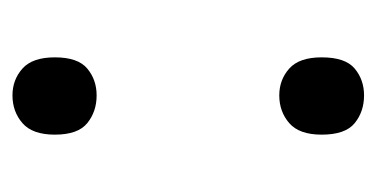

<svg xmlns="http://www.w3.org/2000/svg" viewBox="-168 -422 604 308"><g transform="rotate(90 134.0 -268.0)"><path d="M72 -482Q72 -520 90 -535Q108 -550 133 -550Q159 -550 177.5 -535Q196 -520 196 -482Q196 -446 177.5 -430Q159 -414 133 -414Q108 -414 90 -430Q72 -446 72 -482ZM72 -54Q72 -91 90 -106Q108 -121 133 -121Q159 -121 177.5 -106Q196 -91 196 -54Q196 -18 177.5 -2Q159 14 133 14Q108 14 90 -2Q72 -18 72 -54Z"/></g></svg>

Font: Noto Sans Sogdian
Style: Regular
Weight: 400
Designer: Monotype Design Team
Foundry: Monotype Imaging Inc.
Version: Version 2.002; ttfautohint (v1.8.4.7-5d5b)